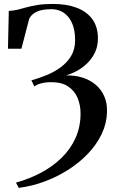

<svg xmlns="http://www.w3.org/2000/svg" viewBox="-20 -772 580 951"><path d="M73 158.5 59 132.5Q124.5 114.5 182.5 83.8Q240.5 53 284.8 10Q329 -33 354 -88.2Q379 -143.5 379 -210Q379 -251 364.5 -286.2Q350 -321.5 318.2 -343.2Q286.5 -365 234.5 -365Q205 -365 182.5 -358.8Q160 -352.5 150.5 -343.5L135.5 -374Q173 -384.5 211 -400Q249 -415.5 281 -439Q313 -462.5 332.5 -495.2Q352 -528 352 -572.5Q352 -625 336.2 -659Q320.5 -693 294.2 -709.8Q268 -726.5 236.5 -726.5Q185.5 -726.5 159.5 -712.8Q133.5 -699 124.5 -678.5L86 -530.5H19.5L23.5 -718Q47.5 -719 68.2 -724.2Q89 -729.5 112.2 -736Q135.5 -742.5 166.8 -747.5Q198 -752.5 242.5 -752.5Q309.5 -752.5 359.5 -733.8Q409.5 -715 437.2 -677.2Q465 -639.5 465 -581.5Q465 -543.5 450.8 -513Q436.5 -482.5 413 -459.5Q389.5 -436.5 361.5 -421.2Q333.5 -406 306.5 -398.5Q350.5 -399.5 388.2 -387.8Q426 -376 453.8 -352.5Q481.5 -329 496.5 -295Q511.5 -261 510 -216.5Q508.5 -160.5 483.8 -108.5Q459 -56.5 416.2 -11.5Q373.5 33.5 318.2 68.8Q263 104 200.2 127.2Q137.5 150.5 73 158.5Z"/></svg>

Font: Merriweather 144pt SemiBold
Style: Regular
Weight: 600
Version: Version 2.100